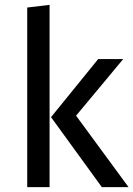

<svg xmlns="http://www.w3.org/2000/svg" viewBox="-20 -770 549 790"><path d="M184 0H92V-739L184 -750ZM293 -294 509 0H399L190 -288L384 -527H487Z"/></svg>

Font: Fira GO
Style: Regular
Weight: 400
Designer: Carrois Corporate
Foundry: Carrois Corporate GbR
Version: Version 0.300